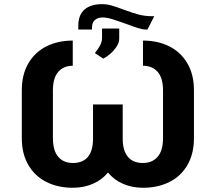

<svg xmlns="http://www.w3.org/2000/svg" viewBox="-20 -886 1029 916"><path d="M715.8 -808.6 683.6 -745.1H675.8Q661.1 -745.1 639.9 -751.7Q618.7 -758.3 580.1 -772.5Q538.6 -787.6 513.4 -795.2Q488.3 -802.7 469.7 -802.7Q446.8 -802.7 432.9 -790.8Q418.9 -778.8 418.9 -754.9V-745.1H353.5V-762.7Q353.5 -814.5 383.1 -840.3Q412.6 -866.2 466.8 -866.2Q490.2 -866.2 513.2 -859.6Q536.1 -853 570.3 -839.8Q612.8 -824.2 642.6 -816.4Q672.4 -808.6 707 -808.6ZM466.8 -704.1V-750H548.8V-701.2Q548.8 -683.6 537.1 -665Q525.4 -646.5 507.8 -630.9Q490.2 -615.2 472.7 -606.4L432.6 -632.8Q449.7 -653.8 458.3 -670.9Q466.8 -688 466.8 -704.1ZM232.4 -455.1V-227.5Q232.4 -167.5 257.8 -137.9Q283.2 -108.4 327.1 -108.4Q375.5 -108.4 399.7 -137.9Q423.8 -167.5 423.8 -224.6V-387.7H565.4V-224.6Q565.4 -167.5 590.1 -137.9Q614.7 -108.4 662.1 -108.4Q706.5 -108.4 732.2 -138.2Q757.8 -168 757.8 -227.5V-455.1Q757.8 -513.7 732.2 -543Q706.5 -572.3 662.1 -572.3V-692.4Q732.9 -692.4 787.8 -664.8Q842.8 -637.2 874 -583.7Q905.3 -530.3 905.3 -455.1V-227.5Q905.3 -151.9 874 -98.4Q842.8 -44.9 787.8 -17.6Q732.9 9.8 662.1 9.8Q610.4 9.8 567.4 -8.8Q524.4 -27.3 495.1 -63Q465.8 -27.3 422.6 -8.8Q379.4 9.8 327.1 9.8Q256.8 9.8 201.9 -17.6Q147 -44.9 115.5 -98.4Q84 -151.9 84 -227.5V-455.1Q84 -530.3 115.2 -583.7Q146.5 -637.2 201.4 -664.8Q256.3 -692.4 327.1 -692.4V-572.3Q283.2 -572.3 257.8 -543Q232.4 -513.7 232.4 -455.1Z"/></svg>

Font: Pretendard
Style: Bold
Weight: 700
Designer: Base glyphs from Inter by Rasmus Andersson; Hangeul glyphs from Noto Sans CJK(Source Han Sans) by Jang Soo-young and Kan
Foundry: Kil Hyung-jin
Version: Version 1.309